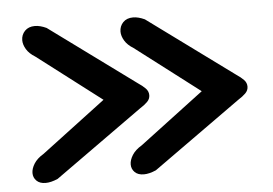

<svg xmlns="http://www.w3.org/2000/svg" viewBox="-42 -669 851 599"><g transform="rotate(-5 384.0 -369.5)"><path d="M385.7 -124Q367.2 -124 357.2 -134Q347.2 -144 347.2 -158.2Q347.2 -171.9 356.7 -187.3Q366.2 -202.6 386.7 -214.8L587.9 -366.7L387.7 -519.5Q369.1 -530.8 360.4 -545.4Q351.6 -560.1 351.6 -573.7Q351.6 -590.8 363 -602.8Q374.5 -614.7 394.5 -614.7Q410.6 -614.7 430.7 -605.5L699.2 -408.7Q713.4 -399.4 722.4 -390.1Q731.4 -380.9 731.4 -368.7Q731.4 -356.9 722.4 -347.9Q713.4 -338.9 699.2 -330.1L423.8 -133.3Q402.3 -124 385.7 -124ZM78.1 -124Q59.6 -124 49.6 -134Q39.6 -144 39.6 -158.2Q39.6 -171.9 49.1 -187.3Q58.6 -202.6 79.1 -214.8L280.3 -366.7L80.1 -519.5Q61.5 -530.8 52.7 -545.4Q43.9 -560.1 43.9 -573.7Q43.9 -590.8 55.4 -602.8Q66.9 -614.7 86.9 -614.7Q103 -614.7 123 -605.5L391.6 -408.7Q405.8 -399.4 414.8 -390.1Q423.8 -380.9 423.8 -368.7Q423.8 -356.9 414.8 -347.9Q405.8 -338.9 391.6 -330.1L116.2 -133.3Q94.7 -124 78.1 -124Z"/></g></svg>

Font: Cutive
Style: Regular
Weight: 400
Version: Version 1.100; ttfautohint (v1.8.4.7-5d5b)